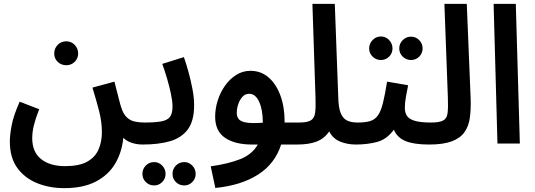

<svg xmlns="http://www.w3.org/2000/svg" viewBox="-20 -744 2773 995"><path d="M31 -11Q31 -46 41 -97Q51 -148 82 -217L183 -178Q165 -132 156 -96.5Q147 -61 147 -28Q147 44 193 80.5Q239 117 317 117Q390 117 431.5 94Q473 71 490.5 31Q508 -9 508 -59Q508 -113 493.5 -169Q479 -225 459 -290L573 -321Q588 -263 595.5 -233Q603 -203 608 -188Q619 -153 637 -136Q655 -119 678.5 -114Q702 -109 729 -109Q759 -109 772.5 -93.5Q786 -78 786 -54Q786 -29 769 -12Q752 5 720 5Q690 5 663.5 -3.5Q637 -12 619 -30Q612 44 577.5 103Q543 162 477.5 196.5Q412 231 313 231Q236 231 172 205Q108 179 69.5 126Q31 73 31 -11ZM324 -406Q297 -406 279 -423.5Q261 -441 261 -467Q261 -493 279 -511.5Q297 -530 324 -530Q349 -530 367 -511.5Q385 -493 385 -467Q385 -441 367 -423.5Q349 -406 324 -406Z M719 5 729 -109Q784 -109 816 -115Q848 -121 861 -138.5Q874 -156 874 -192Q874 -219 866 -257Q858 -295 846 -336Q834 -377 821 -413L933 -448Q945 -414 957 -370.5Q969 -327 977.5 -282Q986 -237 986 -199Q986 -117 953 -73Q920 -29 860.5 -12Q801 5 719 5ZM935 217Q909 217 891.5 199.5Q874 182 874 157Q874 132 891.5 114Q909 96 935 96Q959 96 976.5 114Q994 132 994 157Q994 182 976.5 199.5Q959 217 935 217ZM779 217Q753 217 735.5 199.5Q718 182 718 157Q718 132 735.5 114Q753 96 779 96Q803 96 820.5 114Q838 132 838 157Q838 182 820.5 199.5Q803 217 779 217Z M1096 230 1072 118Q1164 105 1225.5 80.5Q1287 56 1316 5H1286Q1197 5 1146 -30Q1095 -65 1095 -139Q1095 -182 1108.5 -224Q1122 -266 1146.5 -300.5Q1171 -335 1204.5 -356Q1238 -377 1278 -377Q1332 -377 1371.5 -343Q1411 -309 1433 -249.5Q1455 -190 1455 -113Q1455 -110 1455 -109H1530Q1559 -109 1573 -93.5Q1587 -78 1587 -54Q1587 -27 1569.5 -11Q1552 5 1520 5H1437Q1405 105 1317 161Q1229 217 1096 230ZM1207 -159Q1207 -140 1217 -127Q1227 -114 1256 -109Q1285 -104 1342 -108Q1342 -175 1323 -216.5Q1304 -258 1271 -258Q1251 -258 1237 -243Q1223 -228 1215 -205Q1207 -182 1207 -159Z M1520 5 1530 -109Q1572 -109 1590.5 -120Q1609 -131 1613 -159Q1617 -187 1615 -239L1599 -724H1715L1733 -240Q1734 -188 1745 -159.5Q1756 -131 1777.5 -120Q1799 -109 1834 -109Q1864 -109 1877.5 -93.5Q1891 -78 1891 -54Q1891 -29 1874 -12Q1857 5 1825 5Q1779 5 1742 -10.5Q1705 -26 1686 -63Q1661 -26 1621 -10.5Q1581 5 1520 5Z M1954 -433Q1929 -433 1911 -450.5Q1893 -468 1893 -493Q1893 -518 1911 -536.5Q1929 -555 1954 -555Q1979 -555 1996.5 -536.5Q2014 -518 2014 -493Q2014 -468 1996.5 -450.5Q1979 -433 1954 -433ZM2110 -433Q2085 -433 2067 -450.5Q2049 -468 2049 -493Q2049 -518 2067 -536Q2085 -554 2110 -554Q2135 -554 2152.5 -536Q2170 -518 2170 -493Q2170 -468 2152.5 -450.5Q2135 -433 2110 -433ZM1824 5 1834 -109Q1873 -109 1898 -116.5Q1923 -124 1938.5 -146Q1954 -168 1964.5 -210Q1975 -252 1986 -321L2095 -302Q2090 -277 2084 -244Q2078 -211 2078 -185Q2078 -162 2088 -145Q2098 -128 2127.5 -118.5Q2157 -109 2214 -109Q2244 -109 2257.5 -93.5Q2271 -78 2271 -54Q2271 -29 2254 -12Q2237 5 2204 5Q2125 5 2081.5 -13Q2038 -31 2021 -72Q1985 -22 1934.5 -8.5Q1884 5 1824 5Z M2204 5 2213 -109Q2257 -109 2276.5 -119.5Q2296 -130 2299.5 -158Q2303 -186 2301 -238L2283 -724H2399L2419 -235Q2421 -179 2415 -134.5Q2409 -90 2387 -59Q2365 -28 2321 -11.5Q2277 5 2204 5Z M2558 0 2538 -724H2653L2674 0Z"/></svg>

Font: Noto Sans Arabic UI SmCn SmBd
Style: Regular
Weight: 600
Width: 4
Designer: Monotype Design Team, Nadine Chahine and Nizar Qandah
Foundry: Monotype Imaging Inc.
Version: Version 2.010; ttfautohint (v1.8.4.7-5d5b)